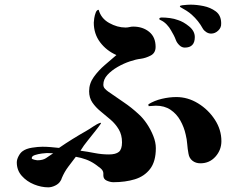

<svg xmlns="http://www.w3.org/2000/svg" viewBox="-20 -796 1040 823"><path d="M208 -139Q201 -139 194.5 -139.5Q188 -140 181 -140Q175 -140 159.5 -138Q144 -136 130 -131.5Q116 -127 116 -118Q116 -114 126.5 -111.5Q137 -109 141 -109Q163 -109 177 -118Q191 -127 208 -139ZM648 -161Q648 -104 623.5 -72Q599 -40 558 -27.5Q517 -15 466 -15Q453 -15 438 -21.5Q423 -28 423 -44V-53Q423 -65 410 -75.5Q397 -86 388 -92Q369 -105 348.5 -112.5Q328 -120 305 -124Q288 -102 272 -80.5Q256 -59 245 -33Q244 -29 242.5 -26Q241 -23 239 -20Q232 -8 216.5 -0.5Q201 7 187 7Q157 7 126 -5.5Q95 -18 73.5 -42Q52 -66 52 -100Q52 -112 59.5 -126.5Q67 -141 77 -148Q92 -159 117.5 -163Q143 -167 162 -167Q179 -167 197 -165.5Q215 -164 233 -162Q262 -182 291 -200Q320 -218 350 -235Q364 -243 380 -254Q396 -265 411 -270L413 -267Q408 -259 401.5 -251Q395 -243 389 -235Q373 -214 356 -193.5Q339 -173 325 -150Q355 -146 385.5 -140Q416 -134 447 -134Q476 -134 489.5 -145Q503 -156 503 -186Q503 -218 489 -241.5Q475 -265 454 -283Q433 -301 411.5 -318.5Q390 -336 376 -356.5Q362 -377 362 -405Q362 -438 382 -466Q402 -494 429.5 -517.5Q457 -541 479 -560Q436 -579 409 -615Q382 -651 382 -699Q382 -705 384 -718Q386 -731 390.5 -742.5Q395 -754 403 -754Q413 -717 448 -697.5Q483 -678 518 -678Q527 -678 535 -680Q543 -682 551 -682Q592 -682 619.5 -659.5Q647 -637 647 -595Q647 -569 626 -558Q605 -547 583 -544Q564 -542 537 -533Q510 -524 484 -509Q458 -494 440.5 -475Q423 -456 423 -433Q423 -423 429.5 -416Q436 -409 443 -404Q477 -380 510.5 -357.5Q544 -335 575 -306Q593 -290 609.5 -265.5Q626 -241 637 -213.5Q648 -186 648 -161ZM929 -191Q929 -153 903.5 -124.5Q878 -96 839 -96Q819 -96 805 -107Q791 -118 788 -137Q784 -158 782.5 -178.5Q781 -199 776 -219Q769 -251 753 -279.5Q737 -308 711 -325.5Q685 -343 648 -343Q641 -343 633 -342Q625 -341 617 -341L616 -349Q642 -365 674 -372.5Q706 -380 736 -380Q785 -380 829 -353Q873 -326 901 -283Q929 -240 929 -191ZM815 -637Q815 -592 772 -592Q759 -592 748.5 -602.5Q738 -613 734 -624Q730 -635 724.5 -645.5Q719 -656 713 -666Q706 -679 694.5 -691Q683 -703 670 -709Q667 -711 665 -711.5Q663 -712 663 -716Q663 -719 667 -720Q671 -721 672 -721Q690 -721 708.5 -718.5Q727 -716 743 -710Q766 -703 790.5 -683Q815 -663 815 -637ZM928 -695Q929 -678 915.5 -665Q902 -652 885 -652Q874 -652 864 -658.5Q854 -665 849 -674Q831 -707 802 -733Q792 -742 779.5 -750Q767 -758 754 -765Q751 -767 751 -769Q751 -772 761.5 -773.5Q772 -775 783 -775.5Q794 -776 797 -776Q823 -776 852.5 -770Q882 -764 904.5 -747.5Q927 -731 928 -699Z"/></svg>

Font: Kaisei Tokumin
Style: Bold
Weight: 700
Designer: Font-Kai, 金井和夫
Foundry: KAZUO KANAI
Version: Version 5.003